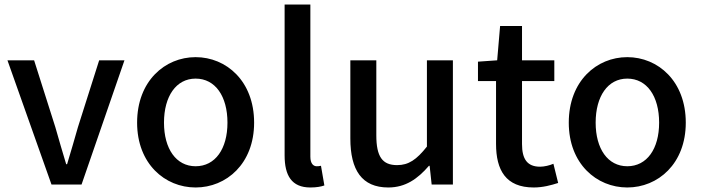

<svg xmlns="http://www.w3.org/2000/svg" viewBox="-20 -817 3104 850"><path d="M208 0H341L531 -550H419L325 -254C310 -200 293 -144 277 -90H273C257 -144 240 -200 225 -254L131 -550H13Z M846 13C982 13 1105 -92 1105 -274C1105 -458 982 -564 846 -564C710 -564 587 -458 587 -274C587 -92 710 13 846 13ZM846 -81C760 -81 706 -158 706 -274C706 -391 760 -469 846 -469C933 -469 987 -391 987 -274C987 -158 933 -81 846 -81Z M1354 13C1382 13 1402 9 1416 4L1401 -83C1391 -81 1387 -81 1382 -81C1368 -81 1354 -92 1354 -123V-797H1240V-129C1240 -40 1271 13 1354 13Z M1699 13C1775 13 1829 -25 1879 -83H1882L1891 0H1985V-550H1870V-168C1824 -110 1789 -86 1738 -86C1673 -86 1646 -123 1646 -218V-550H1531V-204C1531 -64 1582 13 1699 13Z M2343 13C2383 13 2420 3 2451 -7L2430 -92C2414 -85 2390 -79 2371 -79C2314 -79 2291 -113 2291 -179V-458H2434V-550H2291V-702H2194L2181 -550L2096 -544V-458H2176V-180C2176 -64 2219 13 2343 13Z M2757 13C2893 13 3016 -92 3016 -274C3016 -458 2893 -564 2757 -564C2621 -564 2498 -458 2498 -274C2498 -92 2621 13 2757 13ZM2757 -81C2671 -81 2617 -158 2617 -274C2617 -391 2671 -469 2757 -469C2844 -469 2898 -391 2898 -274C2898 -158 2844 -81 2757 -81Z"/></svg>

Font: Noto Sans CJK KR Medium
Style: Regular
Weight: 500
Designer: Ryoko NISHIZUKA (kana & ideographs); Paul D. Hunt (Latin, Greek & Cyrillic); Wenlong ZHANG (bopomofo); Sandoll Communica
Foundry: Adobe Systems Incorporated
Version: Version 1.004;PS 1.004;hotconv 1.0.82;makeotf.lib2.5.63406